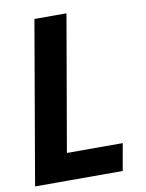

<svg xmlns="http://www.w3.org/2000/svg" viewBox="-81 -769 627 827"><g transform="rotate(-10 232.0 -355.5)"><path d="M409.2 -118.2 388.2 0H101.1L121.6 -118.2ZM267.6 -710.9 144.5 0H4.9L127.4 -710.9Z"/></g></svg>

Font: Roboto Condensed
Style: Bold Italic
Weight: 700
Italic angle: -12°
Designer: Christian Robertson
Foundry: Google
Version: Version 3.0